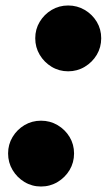

<svg xmlns="http://www.w3.org/2000/svg" viewBox="-20 -670 389 700"><path d="M228.5 -410Q195.5 -410 168.2 -426.5Q141 -443 124.8 -470.2Q108.5 -497.5 108.5 -530.5Q108.5 -563.5 124.8 -590.5Q141 -617.5 168.2 -633.8Q195.5 -650 228.5 -650Q261.5 -650 289 -633.8Q316.5 -617.5 332.8 -590.5Q349 -563.5 349 -530.5Q349 -497.5 332.8 -470.2Q316.5 -443 289 -426.5Q261.5 -410 228.5 -410ZM129.5 10Q96.5 10 69.2 -6.5Q42 -23 25.8 -50.2Q9.5 -77.5 9.5 -110.5Q9.5 -143.5 25.8 -170.5Q42 -197.5 69.2 -213.8Q96.5 -230 129.5 -230Q162.5 -230 190 -213.8Q217.5 -197.5 233.8 -170.5Q250 -143.5 250 -110.5Q250 -77.5 233.8 -50.2Q217.5 -23 190 -6.5Q162.5 10 129.5 10Z"/></svg>

Font: Bodoni Moda 9pt Black
Style: Italic
Weight: 900
Italic angle: -13°
Designer: Owen Earl
Foundry: indestructible type
Version: Version 2.004